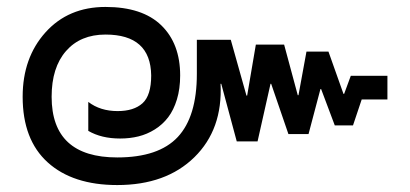

<svg xmlns="http://www.w3.org/2000/svg" viewBox="-20 -515 1175 550"><path d="M315.9 15.1Q188.5 15.1 116.7 -49.8Q44.9 -114.7 44.9 -237.8Q44.9 -349.6 110.4 -422.4Q175.8 -495.1 282.2 -495.1Q387.7 -495.1 441.9 -442.6Q496.1 -390.1 496.1 -298.8Q496.1 -260.7 486.8 -230.2Q477.5 -199.7 461.7 -179Q445.8 -158.2 423.6 -144.3Q401.4 -130.4 376.7 -124.3Q352.1 -118.2 324.2 -118.2Q270.5 -118.2 232.9 -140.1V-223.1Q267.1 -196.8 316.9 -196.8Q363.3 -196.8 388.2 -219.2Q413.1 -241.7 413.1 -298.8Q411.6 -416 282.2 -416Q210.4 -416 169.2 -368.9Q127.9 -321.8 127.9 -237.8Q127.9 -64 315.9 -64Q434.6 -64 489.3 -122.6Q543.9 -181.2 543.9 -303.2V-400.9H641.1L686 -241.2H688L712.9 -387.2H793.9L833 -242.2H835L857.9 -367.2H920.9L963.9 -246.1H965.8L984.9 -297.9H1089.8V-230H1016.1L991.2 -155.8H939L899.9 -259.8H897.9L863.8 -130.9H806.2L756.8 -274.9H754.9L717.8 -109.9H658.2L613.8 -274.9H611.8Q618.2 -144.5 536.9 -64.7Q455.6 15.1 315.9 15.1Z"/></svg>

Font: Prompt
Style: Regular
Weight: 400
Designer: Katatrad Team
Foundry: CadsonDemak
Version: Version 1.000;PS 001.000;hotconv 1.0.88;makeotf.lib2.5.64775